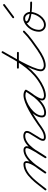

<svg xmlns="http://www.w3.org/2000/svg" viewBox="892 -1486 613 2450"><g transform="rotate(-90 1199.0 -261.5)"><path d="M-1.5 21.3C3.6 25.5 11.2 24.7 15.3 19.5C90.9 -73.9 198.6 -245.4 328.9 -245.4C340.4 -245.4 344 -240.3 344 -229.1C344 -167.9 249.3 -52 211.1 3.2C207.4 8.6 208.7 16.1 214.2 19.9C219.6 23.6 227.1 22.3 230.9 16.8C230.9 16.8 230.9 16.8 230.9 16.8C272.7 -43.5 368 -159.6 368 -229.1C368 -253.4 353.7 -269.4 328.9 -269.4C187.6 -269.4 78 -96 -3.3 4.5C-7.5 9.6 -6.7 17.2 -1.5 21.3ZM230.9 16.8C230.9 16.8 230.9 16.8 230.9 16.8C290.3 -68.9 395.1 -244.8 510.3 -244.8C522.6 -244.8 534 -240.5 534 -226.5C534 -188.3 429 -29.6 406.7 6C403.2 11.6 404.9 19 410.6 22.5C416.2 26 423.6 24.3 427.1 18.7C427.1 18.7 427.1 18.7 427.1 18.7C455.9 -27.5 558 -173 558 -226.5C558 -254.1 536 -268.8 510.3 -268.8C383.1 -268.8 276.3 -90.9 211.1 3.2C207.4 8.6 208.7 16.1 214.2 19.9C219.6 23.6 227.1 22.3 230.9 16.8ZM426.8 18.9C426.8 18.9 426.8 18.9 426.8 18.9C482.2 -69.7 571.8 -247 690.2 -247C703.9 -247 729 -243.5 729 -225C729 -203.1 706.5 -173.5 695.8 -155.8C695.8 -155.8 695.8 -155.8 695.8 -155.8C695.8 -155.8 695.8 -155.8 695.8 -155.8C681.8 -133 667.8 -110.1 653.8 -87.3C653.8 -87.3 653.7 -87.2 653.7 -87.2C653.7 -87.2 653.7 -87.1 653.7 -87.1C641.6 -66.8 626.4 -44.5 626.4 -20C626.4 6.7 650 16.2 673.1 16.2C739.9 16.2 796 -30.6 847.9 -67.2C853.3 -71 854.6 -78.5 850.8 -83.9C847 -89.3 839.5 -90.6 834.1 -86.8C787.1 -53.7 733.6 -7.8 673.1 -7.8C664.4 -7.8 650.4 -8.5 650.4 -20C650.4 -39.1 665 -59.2 674.3 -74.9C674.3 -74.9 674.3 -74.9 674.3 -74.8C674.3 -74.8 674.2 -74.7 674.2 -74.7C688.2 -97.6 702.2 -120.4 716.2 -143.3C716.2 -143.3 716.2 -143.3 716.2 -143.3C716.2 -143.3 716.2 -143.3 716.2 -143.3C730.1 -166.1 753 -197.1 753 -225C753 -258.8 718.6 -271 690.2 -271C558.9 -271 467.5 -91.5 406.4 6.1C402.9 11.8 404.6 19.2 410.2 22.7C415.8 26.2 423.3 24.5 426.8 18.9Z M831.2 -70.1C835 -64.7 842.4 -63.4 847.9 -67.2C923.9 -120.2 1114.5 -244.8 1208.6 -244.8C1225.5 -244.8 1243.1 -241.2 1257 -231.2C1263.2 -226.8 1269.8 -229.9 1273.1 -235.1C1276.5 -240.3 1276.6 -247.6 1270 -251.4C1249.1 -263.5 1232.1 -268.1 1207.3 -268.1C1099.1 -268.1 925.1 -150.4 925.1 -34.2C925.1 4.5 950 19.3 985.7 19.3C1106.8 19.3 1225.2 -136.7 1277.5 -232.2C1281.4 -239.3 1278 -245.6 1272.8 -248.5C1267.5 -251.4 1260.3 -250.8 1256.5 -243.8C1223.3 -183.3 1141.3 -98.5 1141.3 -31.6C1141.3 2.7 1174.4 16.7 1204 16.7C1273.7 16.7 1357.3 -27.9 1412.9 -67.2C1418.3 -71 1419.6 -78.5 1415.8 -83.9C1412 -89.3 1404.5 -90.6 1399.1 -86.8C1399.1 -86.8 1399.1 -86.8 1399.1 -86.8C1347.7 -50.5 1268.4 -7.3 1204 -7.3C1188.6 -7.3 1165.3 -12 1165.3 -31.6C1165.3 -83.4 1249 -180.2 1277.5 -232.2C1281.4 -239.2 1278 -245.6 1272.8 -248.5C1267.5 -251.4 1260.3 -250.8 1256.5 -243.8C1209.1 -157.2 1096.1 -4.7 985.7 -4.7C963.2 -4.7 949.1 -9.2 949.1 -34.2C949.1 -136.6 1112.8 -244.1 1207.3 -244.1C1228 -244.1 1240.8 -240.6 1258 -230.6C1264.6 -226.8 1270.9 -229.6 1274.1 -234.5C1277.2 -239.4 1277.2 -246.3 1271 -250.8C1252.9 -263.7 1230.6 -268.8 1208.6 -268.8C1102.2 -268.8 919 -146.1 834.1 -86.8C828.7 -83 827.4 -75.6 831.2 -70.1Z M1412.9 -67.2C1412.9 -67.2 1412.9 -67.2 1412.9 -67.2C1582.5 -185.6 1668.8 -353.9 1768.4 -530.1C1772.4 -537.1 1769.1 -543.5 1763.9 -546.4C1758.7 -549.4 1751.5 -548.9 1747.6 -541.9C1695.3 -449.6 1514.2 -152.6 1514.2 -48.3C1514.2 -6.5 1550.1 14.6 1588.3 14.6C1655.9 14.6 1733.3 -29.6 1786.9 -67.2C1792.3 -71 1793.6 -78.5 1789.8 -83.9C1786 -89.3 1778.5 -90.6 1773.1 -86.8C1773.1 -86.8 1773.1 -86.8 1773.1 -86.8C1723.9 -52.4 1650.5 -9.4 1588.3 -9.4C1563.7 -9.4 1538.2 -20.3 1538.2 -48.3C1538.2 -144.7 1719.7 -444 1768.4 -530.1C1772.4 -537.1 1769.1 -543.5 1763.9 -546.4C1758.7 -549.4 1751.5 -548.9 1747.6 -541.9C1649.8 -369.2 1565.5 -202.9 1399.1 -86.8C1393.7 -83 1392.4 -75.6 1396.2 -70.1C1400 -64.7 1407.4 -63.4 1412.9 -67.2ZM1559 -328C1559 -328 1559 -328 1559 -328C1622.7 -328 1686.3 -328 1750 -328C1756.6 -328 1762 -333.4 1762 -340C1762 -346.6 1756.6 -352 1750 -352C1750 -352 1750 -352 1750 -352C1686.3 -352 1622.7 -352 1559 -352C1552.4 -352 1547 -346.6 1547 -340C1547 -333.4 1552.4 -328 1559 -328Z M1770.2 -68.7C1774.1 -63.3 1781.5 -62 1787 -65.9C1869.7 -124.7 1958.2 -183.1 2029.6 -255.6C2034.2 -260.3 2034.1 -267.9 2029.4 -272.6C2024.7 -277.2 2017.1 -277.1 2012.4 -272.4C2012.4 -272.4 2012.4 -272.4 2012.4 -272.4C1942.1 -200.9 1854.6 -143.4 1773 -85.4C1767.6 -81.6 1766.4 -74.1 1770.2 -68.7Z M2140.3 -260.4C2140.3 -260.4 2140.3 -260.4 2140.3 -260.4C2068.5 -227.1 2018.7 -150.4 2018.7 -71.2C2018.7 -21.8 2055.3 16.7 2105.2 16.7C2198.2 16.7 2271.6 -98.2 2271.6 -182.5C2271.6 -227.5 2236.9 -272 2190 -272C2166.8 -272 2138.4 -266.9 2129.7 -242C2129.7 -242 2129.7 -242 2129.7 -242C2129.7 -242 2129.7 -242 2129.7 -242C2100.2 -159.5 2351.6 -159.1 2392 -159C2398.6 -159 2404 -164.4 2404 -171C2404 -177.6 2398.6 -183 2392 -183C2392 -183 2392 -183 2392 -183C2324.8 -183.1 2233.4 -182.4 2171.5 -211.1C2163.3 -214.9 2148.2 -222.5 2152.3 -234C2152.3 -234 2152.3 -234 2152.3 -234C2152.3 -234 2152.3 -234 2152.3 -234C2156.9 -247.1 2178.6 -248 2190 -248C2223.5 -248 2247.6 -214.2 2247.6 -182.5C2247.6 -111.7 2184.5 -7.3 2105.2 -7.3C2068.5 -7.3 2042.7 -34.9 2042.7 -71.2C2042.7 -141.1 2087 -209.2 2150.4 -238.6C2156.4 -241.4 2159 -248.5 2156.3 -254.5C2153.5 -260.5 2146.3 -263.1 2140.3 -260.4Z M2210.2 -390.4C2210.2 -390.4 2210.2 -390.4 2210.2 -390.4C2262.5 -429.4 2314.8 -468.4 2367.2 -507.4C2372.5 -511.3 2373.6 -518.9 2369.6 -524.2C2365.7 -529.5 2358.1 -530.6 2352.8 -526.6C2300.5 -487.6 2248.2 -448.6 2195.8 -409.6C2190.5 -405.7 2189.4 -398.1 2193.4 -392.8C2197.3 -387.5 2204.9 -386.4 2210.2 -390.4Z"/></g></svg>

Font: FRB American Cursive Guidelines Light
Style: Italic
Weight: 300
Italic angle: -25°
Version: Version 2.0;Modular Font Editor K font №1